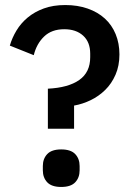

<svg xmlns="http://www.w3.org/2000/svg" viewBox="-20 -730 527 762"><path d="M170 -219V-378Q251 -382 294.5 -412.5Q338 -443 338 -503V-517Q338 -563 310 -588.5Q282 -614 235 -614Q185 -614 155 -585Q125 -556 114 -511L19 -549Q28 -580 45.5 -609Q63 -638 90 -660.5Q117 -683 154 -696.5Q191 -710 239 -710Q288 -710 328 -696Q368 -682 396 -656.5Q424 -631 439 -594.5Q454 -558 454 -514Q454 -469 438.5 -433.5Q423 -398 397.5 -373Q372 -348 340 -332.5Q308 -317 274 -311V-219ZM223 12Q185 12 167.5 -6.5Q150 -25 150 -54V-71Q150 -100 167.5 -118.5Q185 -137 223 -137Q261 -137 278.5 -118.5Q296 -100 296 -71V-54Q296 -25 278.5 -6.5Q261 12 223 12Z"/></svg>

Font: IBM Plex Thai Medium
Style: Regular
Weight: 500
Designer: Mike Abbink, Paul van der Laan, Pieter van Rosmalen, Ben Mitchell, Mark Frömberg
Foundry: Bold Monday
Version: Version 1.0